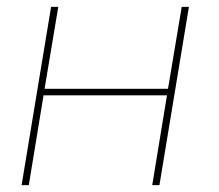

<svg xmlns="http://www.w3.org/2000/svg" viewBox="-20 -540 640 560"><path d="M43 0 129 -520H150L110 -281H470L510 -520H531L445 0H424L467 -262H107L64 0Z"/></svg>

Font: Iosevka SS04 Thin Extended
Style: Italic
Weight: 100
Width: 7
Italic angle: -9°
Monospace: yes
Designer: Belleve Invis
Foundry: Belleve Invis
Version: Version 19.0.0; ttfautohint (v1.8.4)